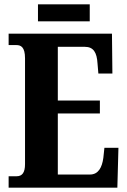

<svg xmlns="http://www.w3.org/2000/svg" viewBox="-20 -870 591 890"><path d="M156 -771H396V-850H156ZM20 0H524L529 -185H464L459 -138C453 -94 436 -61 397 -61H248V-344H443V-404H248V-653H373C414 -653 429 -626 432 -576L436 -529H501L499 -714H20V-661H56C76 -661 96 -653 96 -600V-109C96 -70 83 -53 57 -53H20Z"/></svg>

Font: Noto Serif Devanagari ExtraCondensed ExtraBold
Style: Regular
Weight: 800
Width: 2
Designer: Universal Thirst, Indian Type Foundry and the Monotype Design Team
Foundry: Monotype Imaging Inc.
Version: Version 2.004